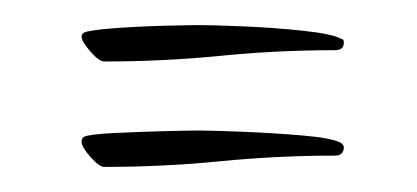

<svg xmlns="http://www.w3.org/2000/svg" viewBox="-20 -187 332 153"><path d="M63 -138Q59 -138 52 -146Q45 -154 45 -158Q45 -160 47 -161Q51 -163 71 -164.5Q91 -166 111.5 -166.5Q132 -167 139 -167Q149 -167 173.5 -166Q198 -165 221.5 -162.5Q245 -160 252 -156Q254 -156 254 -153Q254 -147 247 -147Q201 -147 155.5 -142.5Q110 -138 63 -138ZM63 -54Q59 -54 52 -62Q45 -70 45 -74Q45 -77 47 -78Q51 -80 71 -81Q91 -82 111.5 -82.5Q132 -83 139 -83Q149 -83 173.5 -82Q198 -81 221.5 -79Q245 -77 252 -73Q254 -71 254 -70Q254 -63 247 -63Q201 -63 155.5 -58.5Q110 -54 63 -54Z"/></svg>

Font: Sassy Frass
Style: Regular
Weight: 400
Designer: Robert E. Leuschke
Foundry: Robert E. Leuschke
Version: Version 1.010; ttfautohint (v1.8.3)